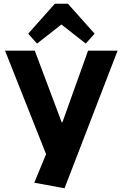

<svg xmlns="http://www.w3.org/2000/svg" viewBox="-20 -810 653 1023"><path d="M162.6 163.5 249.5 -46.5 234.8 34.7 6.9 -540H165.3L308.6 -158.7H312.6L449.2 -540H606.5L323.8 193.1ZM130.2 -630.5 272.1 -790H341.9L484.2 -630.5L436.7 -577.9L263.3 -714.1H351.6L177.3 -577.9Z"/></svg>

Font: Pathway Extreme 8pt Thin
Style: Regular
Weight: 100
Designer: Eduardo Rodriguez Tunni
Foundry: Eduardo Rodriguez Tunni
Version: Version 1.000